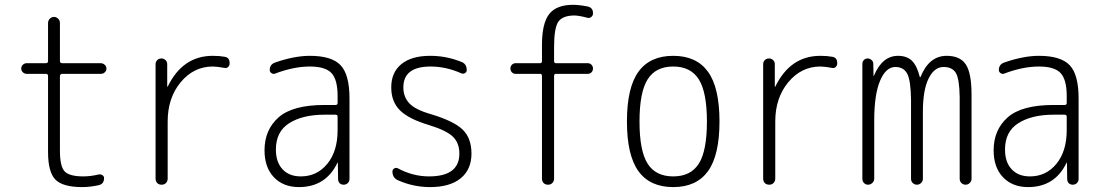

<svg xmlns="http://www.w3.org/2000/svg" viewBox="-20 -760 4540 790"><path d="M89.8 -456.1Q81.1 -456.1 74.2 -462.4Q67.4 -468.8 67.4 -478Q67.4 -487.3 74.2 -493.7Q81.1 -500 89.8 -500H168.9Q177.7 -500 177.7 -508.8V-665Q177.7 -675.8 185.1 -683.1Q192.4 -690.4 202.1 -690.4Q211.9 -690.4 219.2 -683.1Q226.6 -675.8 226.6 -665V-508.8Q226.6 -500 236.3 -500H394.5Q403.3 -500 410.6 -493.7Q418 -487.3 418 -478Q418 -468.8 411.1 -462.4Q404.3 -456.1 394.5 -456.1H236.3Q227.5 -456.1 226.6 -447.3V-139.6Q226.6 -75.2 246.1 -54.7Q265.6 -34.2 323.2 -34.2Q352.5 -34.2 385.7 -42Q393.6 -43.9 400.9 -39.6Q408.2 -35.2 408.2 -27.3Q408.2 -2.9 385.7 2Q350.6 9.8 318.4 9.8Q238.3 9.8 208 -21Q177.7 -51.8 177.7 -134.8V-447.3Q177.7 -456.1 168.9 -456.1Z M620.1 -25.4V-496.1Q620.1 -505.9 627 -512.7Q633.8 -519.5 644 -519.5Q654.3 -519.5 661.1 -512.7Q668 -505.9 668 -496.1V-403.3H668.9H669.9Q731.4 -530.3 855.5 -530.3Q883.8 -530.3 904.3 -526.4Q925.8 -523.4 924.8 -498Q924.8 -490.2 918.5 -484.4Q912.1 -478.5 904.3 -480.5Q872.1 -486.3 855.5 -486.3Q777.3 -486.3 723.6 -421.9Q669.9 -357.4 669.9 -259.8V-25.4Q669.9 -14.6 663.1 -7.3Q656.2 0 645 0Q633.8 0 627 -6.8Q620.1 -13.7 620.1 -25.4Z M1315.4 -288.1Q1225.6 -288.1 1170.4 -253.4Q1115.2 -218.8 1115.2 -144.5Q1115.2 -92.8 1142.6 -63.5Q1169.9 -34.2 1217.8 -34.2Q1284.2 -34.2 1326.7 -85.9Q1369.1 -137.7 1369.1 -224.6V-279.3Q1369.1 -288.1 1360.4 -288.1ZM1210 9.8Q1145.5 9.8 1106.9 -30.8Q1068.4 -71.3 1068.4 -141.6Q1068.4 -225.6 1126 -276.9Q1183.6 -328.1 1315.4 -328.1H1360.4Q1369.1 -328.1 1369.1 -335.9V-365.2Q1369.1 -432.6 1343.8 -459.5Q1318.4 -486.3 1254.9 -486.3Q1188.5 -486.3 1111.3 -457Q1104.5 -454.1 1097.2 -459Q1089.8 -463.9 1089.8 -471.7Q1089.8 -495.1 1112.3 -502.9Q1191.4 -530.3 1254.9 -530.3Q1344.7 -530.3 1381.3 -491.7Q1418 -453.1 1418 -355.5V-23.4Q1418 -13.7 1411.1 -6.8Q1404.3 0 1394 0Q1383.8 0 1377.4 -6.3Q1371.1 -12.7 1371.1 -23.4L1370.1 -89.8Q1370.1 -90.8 1369.1 -90.8Q1368.2 -90.8 1368.2 -89.8Q1320.3 9.8 1210 9.8Z M1746.1 -245.1Q1661.1 -270.5 1625.5 -306.2Q1589.8 -341.8 1589.8 -400.4Q1589.8 -461.9 1631.3 -496.1Q1672.9 -530.3 1750 -530.3Q1816.4 -530.3 1877 -505.9Q1900.4 -498 1900.4 -471.7Q1900.4 -463.9 1893.6 -459.5Q1886.7 -455.1 1878.9 -458Q1815.4 -486.3 1752 -486.3Q1639.6 -486.3 1639.6 -400.4Q1639.6 -361.3 1664.1 -335Q1688.5 -308.6 1753.9 -290Q1847.7 -261.7 1883.8 -226.6Q1919.9 -191.4 1919.9 -127.9Q1919.9 -62.5 1875.5 -26.4Q1831.1 9.8 1750 9.8Q1681.6 9.8 1619.1 -17.6Q1594.7 -27.3 1594.7 -54.7Q1594.7 -62.5 1602.1 -66.9Q1609.4 -71.3 1617.2 -67.4Q1678.7 -34.2 1745.1 -34.2Q1870.1 -34.2 1870.1 -127.9Q1870.1 -171.9 1843.3 -197.8Q1816.4 -223.6 1746.1 -245.1Z M2101.6 -456.1Q2092.8 -456.1 2086.4 -462.4Q2080.1 -468.8 2080.1 -478Q2080.1 -487.3 2086.4 -493.7Q2092.8 -500 2101.6 -500H2202.1Q2210 -500 2210 -508.8V-575.2Q2210 -664.1 2239.7 -702.1Q2269.5 -740.2 2337.9 -740.2Q2362.3 -740.2 2397.5 -733.4Q2420.9 -728.5 2419.9 -704.1Q2419.9 -696.3 2413.1 -690.4Q2406.2 -684.6 2398.4 -686.5Q2366.2 -695.3 2344.7 -696.3Q2295.9 -696.3 2277.8 -671.4Q2259.8 -646.5 2259.8 -565.4V-508.8Q2259.8 -500 2267.6 -500H2398.4Q2407.2 -500 2413.6 -493.7Q2419.9 -487.3 2419.9 -478Q2419.9 -468.8 2413.6 -462.4Q2407.2 -456.1 2398.4 -456.1H2267.6Q2259.8 -456.1 2259.8 -447.3V-25.4Q2259.8 -14.6 2252.9 -7.3Q2246.1 0 2234.9 0Q2223.6 0 2216.8 -6.8Q2210 -13.7 2210 -25.4V-447.3Q2210 -456.1 2202.1 -456.1Z M2855.5 -433.1Q2822.3 -486.3 2750 -486.3Q2677.7 -486.3 2644.5 -433.1Q2611.3 -379.9 2611.3 -259.8Q2611.3 -139.6 2644.5 -86.9Q2677.7 -34.2 2750 -34.2Q2822.3 -34.2 2855.5 -86.9Q2888.7 -139.6 2888.7 -259.8Q2888.7 -379.9 2855.5 -433.1ZM2893.1 -55.7Q2845.7 9.8 2750 9.8Q2654.3 9.8 2606.9 -55.7Q2559.6 -121.1 2559.6 -260.3Q2559.6 -399.4 2606.9 -464.8Q2654.3 -530.3 2750 -530.3Q2845.7 -530.3 2893.1 -464.8Q2940.4 -399.4 2940.4 -260.3Q2940.4 -121.1 2893.1 -55.7Z M3120.1 -25.4V-496.1Q3120.1 -505.9 3127 -512.7Q3133.8 -519.5 3144 -519.5Q3154.3 -519.5 3161.1 -512.7Q3168 -505.9 3168 -496.1V-403.3H3168.9H3169.9Q3231.4 -530.3 3355.5 -530.3Q3383.8 -530.3 3404.3 -526.4Q3425.8 -523.4 3424.8 -498Q3424.8 -490.2 3418.5 -484.4Q3412.1 -478.5 3404.3 -480.5Q3372.1 -486.3 3355.5 -486.3Q3277.3 -486.3 3223.6 -421.9Q3169.9 -357.4 3169.9 -259.8V-25.4Q3169.9 -14.6 3163.1 -7.3Q3156.2 0 3145 0Q3133.8 0 3127 -6.8Q3120.1 -13.7 3120.1 -25.4Z M3528.3 -25.4V-498Q3528.3 -506.8 3534.7 -513.2Q3541 -519.5 3549.8 -519.5Q3558.6 -519.5 3565.9 -513.2Q3573.2 -506.8 3573.2 -498L3574.2 -448.2Q3574.2 -447.3 3575.2 -447.3Q3576.2 -447.3 3576.2 -449.2Q3610.4 -530.3 3674.8 -530.3Q3710.9 -530.3 3731.9 -510.3Q3752.9 -490.2 3764.6 -443.4Q3764.6 -442.4 3766.6 -442.4Q3767.6 -442.4 3767.6 -443.4Q3802.7 -530.3 3875 -530.3Q3930.7 -530.3 3954.1 -494.6Q3977.5 -459 3977.5 -370.1V-24.4Q3977.5 -14.6 3970.2 -7.3Q3962.9 0 3953.1 0Q3943.4 0 3936 -6.8Q3928.7 -13.7 3928.7 -24.4V-360.4Q3927.7 -434.6 3913.1 -459.5Q3898.4 -484.4 3862.3 -484.4Q3824.2 -484.4 3800.8 -437Q3777.3 -389.6 3777.3 -299.8V-24.4Q3777.3 -14.6 3770 -7.3Q3762.7 0 3752.9 0Q3743.2 0 3735.8 -6.8Q3728.5 -13.7 3728.5 -24.4V-349.6Q3727.5 -428.7 3712.9 -456.5Q3698.2 -484.4 3664.1 -484.4Q3625 -484.4 3601.1 -427.7Q3577.1 -371.1 3577.1 -264.6V-25.4Q3577.1 -14.6 3569.3 -7.3Q3561.5 0 3551.8 0Q3542 0 3535.2 -6.8Q3528.3 -13.7 3528.3 -25.4Z M4315.4 -288.1Q4225.6 -288.1 4170.4 -253.4Q4115.2 -218.8 4115.2 -144.5Q4115.2 -92.8 4142.6 -63.5Q4169.9 -34.2 4217.8 -34.2Q4284.2 -34.2 4326.7 -85.9Q4369.1 -137.7 4369.1 -224.6V-279.3Q4369.1 -288.1 4360.4 -288.1ZM4210 9.8Q4145.5 9.8 4106.9 -30.8Q4068.4 -71.3 4068.4 -141.6Q4068.4 -225.6 4126 -276.9Q4183.6 -328.1 4315.4 -328.1H4360.4Q4369.1 -328.1 4369.1 -335.9V-365.2Q4369.1 -432.6 4343.8 -459.5Q4318.4 -486.3 4254.9 -486.3Q4188.5 -486.3 4111.3 -457Q4104.5 -454.1 4097.2 -459Q4089.8 -463.9 4089.8 -471.7Q4089.8 -495.1 4112.3 -502.9Q4191.4 -530.3 4254.9 -530.3Q4344.7 -530.3 4381.3 -491.7Q4418 -453.1 4418 -355.5V-23.4Q4418 -13.7 4411.1 -6.8Q4404.3 0 4394 0Q4383.8 0 4377.4 -6.3Q4371.1 -12.7 4371.1 -23.4L4370.1 -89.8Q4370.1 -90.8 4369.1 -90.8Q4368.2 -90.8 4368.2 -89.8Q4320.3 9.8 4210 9.8Z"/></svg>

Font: Rounded-X Mgen+ 1m light
Style: Regular
Weight: 200
Designer: [Source Han Sans]
Ryoko NISHIZUKA  (kana & ideographs); Paul D. Hunt (Latin, Greek & Cyrillic); Wenlong ZHANG  (bopomofo
Version: Version 1.059.20150602